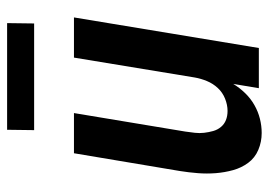

<svg xmlns="http://www.w3.org/2000/svg" viewBox="-128 -620 756 540"><g transform="rotate(-90 250.0 -350.0)"><path d="M146 8Q121 8 98.5 -1.5Q76 -11 62 -30Q48 -49 41.5 -72.5Q35 -96 33 -121Q31 -146 33 -171.5Q35 -197 39 -222L89 -520H202L150 -207Q148 -193 146.5 -180Q145 -167 146.5 -154Q148 -141 151.5 -128.5Q155 -116 163 -106.5Q171 -97 182.5 -92.5Q194 -88 208 -88Q225 -88 242.5 -95Q260 -102 272.5 -115.5Q285 -129 292 -146Q299 -163 302 -180L358 -520H471L385 0H272L284 -72Q273 -54 258 -38.5Q243 -23 224.5 -12.5Q206 -2 186 3Q166 8 146 8ZM154 -632 155 -708H455L454 -632Z"/></g></svg>

Font: Iosevka SS18
Style: Bold Italic
Weight: 700
Italic angle: -9°
Monospace: yes
Designer: Belleve Invis
Foundry: Belleve Invis
Version: Version 25.1.1; ttfautohint (v1.8.4)